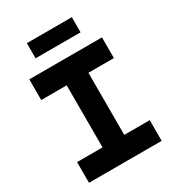

<svg xmlns="http://www.w3.org/2000/svg" viewBox="-235 -1152 1170 1286"><g transform="rotate(-30 350.0 -509.0)"><path d="M69 0V-160H266V-640H69V-800H631V-640H434V-160H631V0ZM176 -901V-1018H524V-901Z"/></g></svg>

Font: Martian Mono
Style: Bold
Weight: 700
Designer: Roman Shamin
Foundry: Evil Martians
Version: Version 1.000